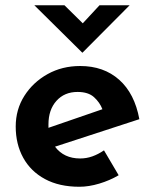

<svg xmlns="http://www.w3.org/2000/svg" viewBox="-20 -702 584 733"><path d="M283 11Q206 11 151.5 -18.5Q97 -48 68.5 -100Q40 -152 40 -219Q40 -284 73 -336Q106 -388 161.5 -419Q217 -450 286 -450Q376 -450 435 -397.5Q494 -345 512 -247L190 -142Q224 -97 286 -97Q310 -97 332.5 -105Q355 -113 377 -128L433 -33Q399 -13 359 -1Q319 11 283 11ZM165 -214 371 -285Q361 -311 339 -331Q317 -351 276 -351Q226 -351 195.5 -317Q165 -283 165 -227Q165 -220 165 -214ZM226 -682 296 -613 360 -682H475L295 -501H294L111 -682Z"/></svg>

Font: Reem Kufi SemiBold
Style: Regular
Weight: 600
Designer: Khaled Hosny
Version: Version 1.001